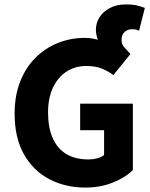

<svg xmlns="http://www.w3.org/2000/svg" viewBox="-20 -835 678 867"><path d="M365 12Q276 12 203.5 -25.5Q131 -63 88.5 -137.5Q46 -212 46 -322Q46 -403 71 -466.5Q96 -530 140 -574Q184 -618 241.5 -641Q299 -664 364 -664Q383 -664 402.5 -660Q422 -656 449 -648L437 -626Q422 -651 417.5 -668.5Q413 -686 413 -700Q413 -731 429 -756.5Q445 -782 475.5 -798.5Q506 -815 548 -815Q579 -815 599.5 -810Q620 -805 634 -799L608 -696Q601 -700 594 -701.5Q587 -703 575 -703Q557 -703 543 -691Q529 -679 529 -655Q529 -634 541.5 -621Q554 -608 569 -591L492 -496Q468 -514 439.5 -525.5Q411 -537 369 -537Q319 -537 280 -511.5Q241 -486 219 -439Q197 -392 197 -327Q197 -260 217.5 -212.5Q238 -165 278.5 -140Q319 -115 380 -115Q400 -115 419 -120Q438 -125 450 -135V-247H342V-367H580V-67Q547 -34 490.5 -11Q434 12 365 12Z"/></svg>

Font: Source Sans 3
Style: Bold
Weight: 700
Designer: Paul D. Hunt
Foundry: Adobe
Version: Version 3.052;hotconv 1.1.0;makeotfexe 2.6.0